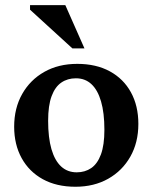

<svg xmlns="http://www.w3.org/2000/svg" viewBox="-20 -700 582 732"><path d="M272.5 -43Q304 -43 327.8 -59.2Q351.5 -75.5 364.8 -111.2Q378 -147 378 -205Q378 -270 365.2 -313.5Q352.5 -357 328.5 -379.2Q304.5 -401.5 269.5 -401.5Q237.5 -401.5 213.8 -385.2Q190 -369 176.8 -333.5Q163.5 -298 163.5 -239.5Q163.5 -175 176.2 -131.2Q189 -87.5 213.2 -65.2Q237.5 -43 272.5 -43ZM267.5 12Q195.5 12 143.2 -16.8Q91 -45.5 62.5 -97.2Q34 -149 34 -217Q34 -287.5 64.5 -341.5Q95 -395.5 149 -426Q203 -456.5 274.5 -456.5Q346.5 -456.5 398.8 -428Q451 -399.5 479.2 -348Q507.5 -296.5 507.5 -227.5Q507.5 -157 477 -103Q446.5 -49 392.5 -18.5Q338.5 12 267.5 12ZM302 -515.5H256L94.5 -663V-680.5H229Z"/></svg>

Font: Newsreader 16pt 16pt SemiBold
Style: Regular
Weight: 600
Version: Version 1.003